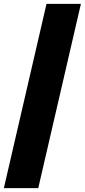

<svg xmlns="http://www.w3.org/2000/svg" viewBox="-39 -810 441 999"><path d="M382 -790 160 169H-19L203 -790Z"/></svg>

Font: Prodigy Sans ExtraBold
Style: Italic
Weight: 800
Italic angle: -13°
Designer: Wei Huang
Foundry: Wei Huang
Version: Version 1.003; ttfautohint (v1.8.3)